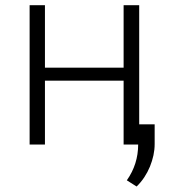

<svg xmlns="http://www.w3.org/2000/svg" viewBox="-20 -548 640 728"><path d="M507.8 0H448.7V-242.2H150.4V0H92.3V-528.3H150.4V-291.5H448.7V-528.3H507.8ZM566.4 -2Q566.4 19.5 561.8 41Q557.1 62.5 548.6 83.5Q540 104.5 527.3 123.8Q514.6 143.1 498 159.2L460.9 135.7Q503.9 74.7 503.9 -0.5V-76.7H566.4Z"/></svg>

Font: Roboto Mono Light
Style: Regular
Weight: 300
Designer: Google
Version: Version 2.000985; 2015; ttfautohint (v1.3)